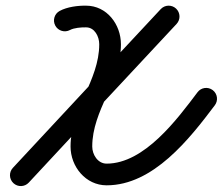

<svg xmlns="http://www.w3.org/2000/svg" viewBox="-20 -606 771 664"><path d="M222 -502.2C222 -502.2 222 -502.2 222 -502.2C236.2 -509.9 261.2 -511.7 277 -511.4C277 -511.4 277.2 -511.4 277.4 -511.4C277.5 -511.4 277.7 -511.4 277.7 -511.4C307.5 -511.4 323.2 -479.3 323.2 -453.1C323.2 -326.6 224 -230.2 224 -99.2C224 -29.7 276.3 34.9 348.7 34.9C510 34.9 635.4 -125.7 722.9 -241.9C735.4 -258.5 732.1 -282 715.6 -294.4C699 -306.9 675.5 -303.6 663.1 -287C593.3 -194.5 479.7 -40.1 348.7 -40.1C318.1 -40.1 299 -71.3 299 -99.2C299 -225.7 398.2 -322.1 398.2 -453.1C398.2 -521.2 349.7 -586.4 277.7 -586.4C277.7 -586.4 277.9 -586.4 278.1 -586.4C278.2 -586.4 278.4 -586.4 278.4 -586.4C249.2 -586.9 212.4 -582.3 186.4 -568.2C168.1 -558.4 161.4 -535.6 171.2 -517.4C181 -499.2 203.8 -492.4 222 -502.2ZM588.9 -576.3C573.8 -590.4 550.1 -589.7 535.9 -574.5C365 -391.9 195 -208.5 24.6 -25.6C10.4 -10.4 11.3 13.3 26.4 27.4C41.6 41.6 65.3 40.7 79.4 25.6C249.9 -157.4 419.8 -340.7 590.7 -523.3C604.8 -538.4 604 -562.1 588.9 -576.3Z"/></svg>

Font: FRB American Cursive Extrabold
Style: Bold Italic
Weight: 800
Italic angle: -25°
Version: Version 2.0;Modular Font Editor K font №1